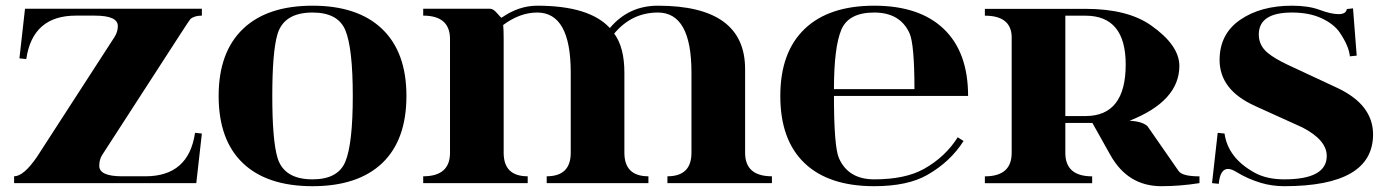

<svg xmlns="http://www.w3.org/2000/svg" viewBox="-20 -640 4848 671"><path d="M67.4 -609.4H685.5V-585.4Q660.6 -585.4 646 -574.2Q644 -572.8 608.6 -518.1L337.4 -98.9Q326.9 -82.8 326.9 -60.3Q326.9 -23.9 407 -23.9H488.3Q639.4 -23.9 661.6 -175.8L685.5 -173.3L666 0H29.3V-23.9Q62.5 -23.9 108.9 -91.3L380.1 -510.5Q391.8 -528.6 391.8 -549.1Q391.8 -585.4 311 -585.4H245.1Q94 -585.4 71.8 -433.6L47.9 -436Z M1072.3 10.7Q913.1 10.7 828.6 -70.1Q744.1 -150.9 744.1 -304.7Q744.1 -458 829.6 -539.3Q914.3 -620.1 1072.3 -620.1Q1230 -620.1 1314.9 -539.3Q1400.4 -458 1400.4 -304.7Q1400.4 -150.9 1315.9 -70.1Q1231 10.7 1072.3 10.7ZM1072.3 -13.2Q1161.4 -13.2 1187 -75.2Q1212.9 -138.4 1212.9 -304.7Q1212.9 -471.4 1187 -534.2Q1161.4 -596.2 1072.3 -596.2Q971.2 -596.2 949.2 -518.8Q931.6 -456.8 931.6 -304.7Q931.6 -152.6 949.2 -90.6Q971.2 -13.2 1072.3 -13.2Z M1552.7 -106V-503.4Q1552.7 -585.4 1459 -585.4V-609.4H1693.4Q1703.9 -609.4 1717.2 -593.8Q1730.5 -578.1 1732.9 -578.1Q1793.2 -620.1 1857.4 -620.1Q2039.6 -620.1 2111.3 -542Q2177 -620.1 2279.3 -620.1Q2584 -620.1 2584 -398.4V-106Q2584 -23.9 2677.7 -23.9V0H2312.5V-23.9Q2396.5 -23.9 2396.5 -106V-386.7Q2396.5 -596.2 2279.3 -596.2Q2188 -596.2 2126.5 -522.7Q2162.1 -474.6 2162.1 -386.2V-106Q2162.1 -23.9 2246.1 -23.9V0H1890.6V-23.9Q1974.6 -23.9 1974.6 -106V-386.7Q1974.6 -596.2 1857.4 -596.2Q1797.1 -596.2 1738.5 -552.7Q1740.2 -538.1 1740.2 -503.4V-106Q1740.2 -23.9 1824.2 -23.9V0H1459V-23.9Q1552.7 -23.9 1552.7 -106Z M3035.2 -13.2Q3143.8 -13.2 3209.2 -49.8Q3283.4 -91.3 3327.1 -160.2L3347.4 -147.2Q3301.3 -74.7 3220.9 -28.8Q3151.9 10.7 3035.2 10.7Q2876 10.7 2791.5 -70.1Q2707 -150.9 2707 -304.7Q2707 -458 2792.5 -539.3Q2877.2 -620.1 3035.2 -620.1Q3192.9 -620.1 3277.8 -539.3Q3363.3 -458 3363.3 -304.7H2894.5Q2894.5 -126.5 2912.1 -86.9Q2944.8 -13.2 3035.2 -13.2ZM2894.5 -328.6H3175.8Q3175.8 -486.6 3158.2 -524.7Q3125.2 -596.2 3035.2 -596.2Q2945.8 -596.2 2920.4 -536.4Q2894.5 -475.1 2894.5 -328.6Z M3421.9 -609.1H3773.4Q3920.4 -609.1 4002.7 -551.3Q4101.6 -481.7 4101.6 -409.7Q4101.6 -286.9 3927.5 -218Q3971.9 -215.8 3990.2 -199L4099.1 -42.2Q4112.1 -23.7 4171.9 -23.7V0Q4103.8 10.7 4038.6 10.7Q3921.6 10.7 3860.6 -98.1L3797.6 -210.4H3703.1V-105.7Q3703.1 -23.7 3796.9 -23.7V0.2H3421.9V-23.7Q3515.6 -23.7 3515.6 -105.7V-513.7Q3512.2 -585.2 3421.9 -585.2ZM3703.1 -585.2V-234.4H3773.4Q3914.1 -234.4 3914.1 -414.6Q3914.1 -585.2 3773.4 -585.2Z M4687 -608.4 4708.5 -610.8 4721.4 -445.6 4697.5 -443.1Q4694.3 -478.5 4662.4 -525.9Q4642.1 -555.9 4599 -576Q4555.9 -596.2 4495.1 -596.2Q4379.2 -596.2 4379.2 -519.3Q4379.2 -480.7 4411.1 -454.6Q4434.8 -435.3 4477.8 -414.8L4653.6 -332.8Q4778.3 -274.2 4778.6 -170.7Q4778.6 10.7 4468 10.7Q4425.5 10.7 4386.2 -1Q4339.6 -15.1 4300.8 -39.1Q4283.9 -49.6 4271.7 -49.6Q4244.1 -49.6 4239.3 2.4L4215.8 0L4235.6 -175.8L4259.5 -173.3Q4271.5 -88.1 4363.8 -36.9Q4406.5 -13.2 4468 -13.2Q4616.7 -13.2 4616.7 -95Q4616.7 -150.6 4531.7 -194.6L4366.5 -269.5Q4303 -298.3 4272.5 -338.6Q4242.4 -378.2 4242.2 -430.2Q4242.2 -521.2 4314.2 -570.8Q4386 -620.1 4495.1 -620.1Q4553 -620.1 4592 -605.5Q4631.8 -590.6 4658.4 -590.6Q4683.8 -590.6 4687 -608.4Z"/></svg>

Font: itsadzoke
Style: Regular
Weight: 700
Width: 7
Version: Version 0.45